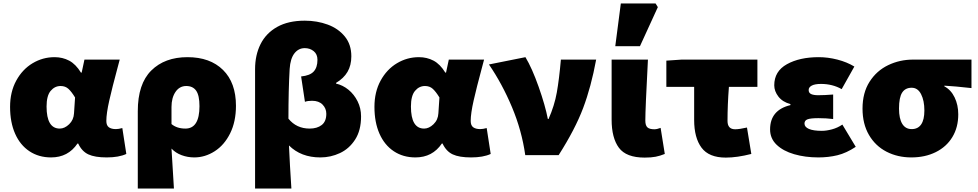

<svg xmlns="http://www.w3.org/2000/svg" viewBox="-20 -893 5627 1105"><path d="M38 -278Q38 -364 73.5 -429Q109 -494 167.5 -529Q226 -564 294 -564Q340 -564 378 -544Q416 -524 446 -475H450L466 -550H669L656 -501Q626 -390 609 -315Q592 -240 592 -197Q592 -171 606.5 -160.5Q621 -150 647 -150Q662 -150 684 -156L707 -7Q664 13 594 13Q526 13 488.5 -4.5Q451 -22 430 -67H426Q372 13 274 13Q203 13 149.5 -22.5Q96 -58 67 -123.5Q38 -189 38 -278ZM406 -241 412 -332Q392 -365 374 -381.5Q356 -398 329 -398Q295 -398 271.5 -370Q248 -342 248 -280Q248 -153 324 -153Q352 -153 378 -178Q404 -203 406 -241Z M1059 -564Q1189 -564 1263.5 -490.5Q1338 -417 1338 -284Q1338 -193 1304.5 -125.5Q1271 -58 1215.5 -22.5Q1160 13 1098 13Q1060 13 1025 0Q990 -13 967 -38L981 192H773V-253Q773 -410 850.5 -487Q928 -564 1059 -564ZM1128 -282Q1128 -344 1109 -371Q1090 -398 1052 -398Q1013 -398 990 -364Q967 -330 967 -277V-179Q998 -153 1047 -153Q1128 -153 1128 -282Z M1734 -774Q1805 -774 1866 -751.5Q1927 -729 1964.5 -683Q2002 -637 2002 -569Q2002 -517 1980 -479.5Q1958 -442 1914 -416V-412Q1953 -403 1985.5 -376.5Q2018 -350 2038 -310Q2058 -270 2058 -223Q2058 -143 2024 -90Q1990 -37 1936.5 -12Q1883 13 1824 13Q1712 13 1643 -56Q1648 55 1657 192H1448V-495Q1448 -576 1479.5 -639Q1511 -702 1575 -738Q1639 -774 1734 -774ZM1858 -238Q1858 -269 1836.5 -291Q1815 -313 1776 -313Q1750 -313 1735 -307L1713 -453Q1764 -458 1785.5 -481.5Q1807 -505 1807 -549Q1807 -581 1785.5 -598.5Q1764 -616 1734 -616Q1698 -616 1674.5 -586Q1651 -556 1647 -496Q1640 -376 1640 -210Q1686 -153 1762 -153Q1805 -153 1831.5 -173.5Q1858 -194 1858 -238Z M2135 -278Q2135 -364 2170.5 -429Q2206 -494 2264.5 -529Q2323 -564 2391 -564Q2437 -564 2475 -544Q2513 -524 2543 -475H2547L2563 -550H2766L2753 -501Q2723 -390 2706 -315Q2689 -240 2689 -197Q2689 -171 2703.5 -160.5Q2718 -150 2744 -150Q2759 -150 2781 -156L2804 -7Q2761 13 2691 13Q2623 13 2585.5 -4.5Q2548 -22 2527 -67H2523Q2469 13 2371 13Q2300 13 2246.5 -22.5Q2193 -58 2164 -123.5Q2135 -189 2135 -278ZM2503 -241 2509 -332Q2489 -365 2471 -381.5Q2453 -398 2426 -398Q2392 -398 2368.5 -370Q2345 -342 2345 -280Q2345 -153 2421 -153Q2449 -153 2475 -178Q2501 -203 2503 -241Z M2794 -522 3004 -564Q3042 -501 3080 -393.5Q3118 -286 3133 -208H3137Q3171 -285 3184.5 -360.5Q3198 -436 3208 -550H3411Q3382 -393 3336 -271Q3290 -149 3195 0H3003Q2983 -142 2926.5 -276.5Q2870 -411 2794 -522Z M3500 -205V-550H3709Q3694 -265 3694 -199Q3694 -171 3706 -160Q3718 -149 3746 -149Q3761 -149 3782 -157L3806 -7Q3779 4 3753.5 9Q3728 14 3690 14Q3584 14 3542 -42.5Q3500 -99 3500 -205ZM3553 -873H3753L3766 -852L3663 -627H3521Z M3975 -203V-393H3815V-544L3903 -550H4339V-393H4175Q4167 -289 4167 -197Q4167 -149 4211 -149Q4235 -149 4279 -159L4304 -7Q4222 14 4157 14Q4060 14 4017.5 -43Q3975 -100 3975 -203Z M4412 -148Q4412 -260 4529 -288V-294Q4484 -306 4460 -337Q4436 -368 4436 -402Q4436 -483 4509 -523.5Q4582 -564 4692 -564Q4745 -564 4799.5 -550Q4854 -536 4897 -510L4824 -380Q4771 -410 4705 -410Q4670 -410 4652 -400.5Q4634 -391 4634 -375Q4634 -358 4648.5 -351.5Q4663 -345 4689 -345Q4725 -345 4775 -349V-208Q4735 -213 4690 -213Q4646 -213 4628 -206.5Q4610 -200 4610 -182Q4610 -162 4635.5 -151Q4661 -140 4710 -140Q4736 -140 4768 -148.5Q4800 -157 4828 -176L4905 -48Q4851 -12 4799.5 0.5Q4748 13 4690 13Q4614 13 4550.5 -5.5Q4487 -24 4449.5 -60Q4412 -96 4412 -148Z M4944 -268Q4944 -359 4984.5 -422.5Q5025 -486 5091.5 -518Q5158 -550 5235 -550H5571V-386Q5473 -397 5415 -400V-396Q5453 -376 5474 -332.5Q5495 -289 5495 -235Q5495 -160 5461 -104Q5427 -48 5365.5 -17.5Q5304 13 5225 13Q5146 13 5082 -20Q5018 -53 4981 -116.5Q4944 -180 4944 -268ZM5300 -257Q5300 -314 5281 -351Q5262 -388 5227 -388Q5190 -388 5172 -360Q5154 -332 5154 -268Q5154 -211 5172.5 -180.5Q5191 -150 5227 -150Q5263 -150 5281.5 -177Q5300 -204 5300 -257Z"/></svg>

Font: Nebula Sans Black
Style: Regular
Weight: 900
Designer: Paul D. Hunt for Adobe (as Source Sans)
Foundry: Nebula Entertainment & Broadcasting LLC
Version: Version 1.010